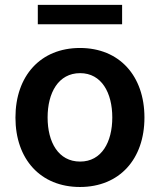

<svg xmlns="http://www.w3.org/2000/svg" viewBox="-20 -747 648 778"><path d="M474.8 -727.3H133.2V-648.8H474.8ZM304 10.7C463.8 10.7 565.3 -101.9 565.3 -270.6C565.3 -439.6 463.8 -552.6 304 -552.6C144.2 -552.6 42.6 -439.6 42.6 -270.6C42.6 -101.9 144.2 10.7 304 10.7ZM304.7 -92.3C216.3 -92.3 172.9 -171.2 172.9 -271C172.9 -370.7 216.3 -450.6 304.7 -450.6C391.7 -450.6 435 -370.7 435 -271C435 -171.2 391.7 -92.3 304.7 -92.3Z"/></svg>

Font: TID UI Semi Bold
Style: Regular
Weight: 600
Designer: The TID Project Authors
Foundry: Bakken & Bæck
Version: Version 1.001;hotconv 1.0.109;makeotfexe 2.5.65596